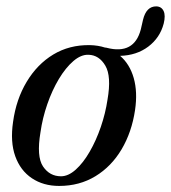

<svg xmlns="http://www.w3.org/2000/svg" viewBox="-20 -589 549 617"><path d="M268.5 -444Q295 -443.5 318 -436Q320 -436.5 322.5 -435.5Q411 -412.5 432.5 -494.5L439.5 -525Q450 -569 482.5 -568.5Q499 -568 505.8 -553.5Q512.5 -539 506 -513Q494 -467.5 456.5 -439.2Q419 -411 366 -409.5Q397 -383 409.8 -338Q422.5 -293 414 -235.5Q403.5 -164.5 370.8 -109.2Q338 -54 286.8 -22.8Q235.5 8.5 170 8.5Q119.5 8.5 82.5 -16.2Q45.5 -41 29 -87Q12.5 -133 22 -197.5Q32 -270 65.8 -326.2Q99.5 -382.5 151.2 -413.8Q203 -445 268.5 -444ZM176 -22.5Q199.5 -22.5 223.5 -44Q247.5 -65.5 268.2 -101.5Q289 -137.5 304 -181.2Q319 -225 325.5 -269Q338.5 -344 318.5 -378Q298.5 -412 264.5 -413Q240.5 -414 215.8 -392.8Q191 -371.5 169.2 -335.2Q147.5 -299 132 -254.2Q116.5 -209.5 110 -163.5Q97 -86 118.2 -54.2Q139.5 -22.5 176 -22.5Z"/></svg>

Font: Fraunces 144pt S050
Style: Italic
Weight: 400
Italic angle: -16°
Version: Version 1.000; ttfautohint (v1.8.3)